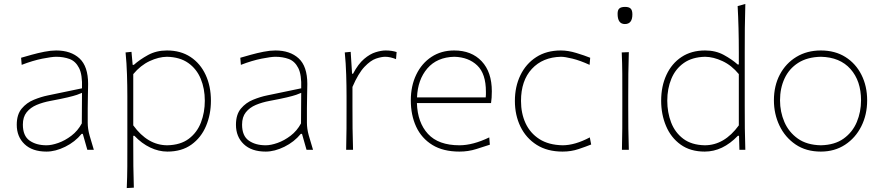

<svg xmlns="http://www.w3.org/2000/svg" viewBox="-20 -760 4481 974"><path d="M216 9Q144 9 104.5 -28.8Q65 -66.5 65 -127Q65 -179 90 -209Q115 -239 151.8 -254Q188.5 -269 223 -276L396 -312Q398.5 -381 381 -415.2Q363.5 -449.5 332.8 -460.8Q302 -472 265 -472Q243.5 -472 195.2 -462.5Q147 -453 90 -431L87 -467Q109 -473.5 140.5 -482.2Q172 -491 205 -497.5Q238 -504 265 -504Q339.5 -504 383.2 -463.8Q427 -423.5 427 -334Q427 -313 426 -279.2Q425 -245.5 425 -211V-137Q425 -107 434.2 -73.5Q443.5 -40 456 0H423L400 -81H394Q360.5 -40 310.8 -15.5Q261 9 216 9ZM216 -23Q242 -23 276 -35Q310 -47 342.2 -71.5Q374.5 -96 395 -134L396 -289Q386.5 -284.5 370.5 -279Q354.5 -273.5 323 -266Q291.5 -258.5 235 -248Q197.5 -241 166 -227.8Q134.5 -214.5 115.2 -190.5Q96 -166.5 96 -128Q96 -71 129.8 -47Q163.5 -23 216 -23Z M623 194Q625.5 137.5 625.8 84.5Q626 31.5 626 -29V-271Q626 -324.5 624.2 -381.5Q622.5 -438.5 617 -494L647 -497L653 -431H659Q688.5 -457.5 730.8 -480.8Q773 -504 827 -504Q896.5 -504 946.5 -471Q996.5 -438 1023.2 -380.2Q1050 -322.5 1050 -249Q1050 -179.5 1025.2 -120.8Q1000.5 -62 951.2 -26.5Q902 9 829 9Q785.5 9 742.2 -11.5Q699 -32 662 -71H656V-29Q656 31.5 656.5 83.5Q657 135.5 659 192ZM829 -23Q896 -24.5 938 -56.2Q980 -88 999.5 -139Q1019 -190 1019 -249Q1019 -310.5 998.2 -360.5Q977.5 -410.5 935 -440.5Q892.5 -470.5 827 -472Q785 -471.5 739 -450Q693 -428.5 656 -384V-124Q729.5 -23 829 -23Z M1328 9Q1256 9 1216.5 -28.8Q1177 -66.5 1177 -127Q1177 -179 1202 -209Q1227 -239 1263.8 -254Q1300.5 -269 1335 -276L1508 -312Q1510.5 -381 1493 -415.2Q1475.5 -449.5 1444.8 -460.8Q1414 -472 1377 -472Q1355.5 -472 1307.2 -462.5Q1259 -453 1202 -431L1199 -467Q1221 -473.5 1252.5 -482.2Q1284 -491 1317 -497.5Q1350 -504 1377 -504Q1451.5 -504 1495.2 -463.8Q1539 -423.5 1539 -334Q1539 -313 1538 -279.2Q1537 -245.5 1537 -211V-137Q1537 -107 1546.2 -73.5Q1555.5 -40 1568 0H1535L1512 -81H1506Q1472.5 -40 1422.8 -15.5Q1373 9 1328 9ZM1328 -23Q1354 -23 1388 -35Q1422 -47 1454.2 -71.5Q1486.5 -96 1507 -134L1508 -289Q1498.5 -284.5 1482.5 -279Q1466.5 -273.5 1435 -266Q1403.5 -258.5 1347 -248Q1309.5 -241 1278 -227.8Q1246.5 -214.5 1227.2 -190.5Q1208 -166.5 1208 -128Q1208 -71 1241.8 -47Q1275.5 -23 1328 -23Z M1736 0Q1737.5 -56.5 1737.8 -108.5Q1738 -160.5 1738 -221V-271Q1738 -324.5 1736.2 -381.5Q1734.5 -438.5 1729 -494L1759 -497L1766 -386H1771Q1797 -435.5 1827 -461Q1857 -486.5 1885.8 -495.2Q1914.5 -504 1936 -504Q1952 -504 1965.8 -502Q1979.5 -500 1992 -496L1989 -460Q1975.5 -465.5 1961.2 -468.8Q1947 -472 1934 -472Q1915 -472 1887.5 -462.8Q1860 -453.5 1829 -421Q1798 -388.5 1768 -319V-221Q1768 -160.5 1768.5 -108.5Q1769 -56.5 1771 0Z M2311 9Q2228 9 2173.2 -24.8Q2118.5 -58.5 2091.2 -117.2Q2064 -176 2064 -251Q2064 -324.5 2091.8 -381.8Q2119.5 -439 2169 -471.5Q2218.5 -504 2284 -504Q2372 -504 2423.5 -449.2Q2475 -394.5 2475 -297Q2475 -262.5 2471 -237H2095Q2098 -138.5 2151 -80.8Q2204 -23 2311 -23Q2379 -23 2462 -63L2465 -26Q2436.5 -16.5 2396 -3.8Q2355.5 9 2311 9ZM2285 -472Q2197 -470 2148 -413Q2099 -356 2095.5 -266H2444Q2445 -273.5 2445 -280.8Q2445 -288 2445 -295Q2445 -386 2401 -428Q2357 -470 2285 -472Z M2834 9Q2756.5 9 2702.5 -25.2Q2648.5 -59.5 2620.2 -117.8Q2592 -176 2592 -248Q2592 -320.5 2620 -378.5Q2648 -436.5 2700.2 -470.2Q2752.5 -504 2825 -504Q2862 -504 2903.8 -491.2Q2945.5 -478.5 2974 -467L2971 -431Q2923 -453 2884.2 -462.5Q2845.5 -472 2826 -472Q2733 -470 2678 -410.5Q2623 -351 2623 -248Q2623 -185 2646.2 -134.8Q2669.5 -84.5 2716.2 -54.5Q2763 -24.5 2834 -23Q2896.5 -23 2972 -63L2979 -27Q2953 -16.5 2915.2 -3.8Q2877.5 9 2834 9Z M3135 0Q3136.5 -56.5 3136.8 -108.5Q3137 -160.5 3137 -221V-271Q3137 -332 3136.8 -385Q3136.5 -438 3134 -494L3170 -495.5Q3168 -439 3167.5 -385.5Q3167 -332 3167 -271V-221Q3167 -160.5 3167.5 -108.5Q3168 -56.5 3170 0ZM3150 -638Q3113 -638 3113 -690Q3113 -709.5 3122 -717.2Q3131 -725 3151 -725Q3170.5 -725 3179.2 -716.5Q3188 -708 3188 -687Q3188 -638 3150 -638Z M3555 9Q3482 9 3432.8 -26.5Q3383.5 -62 3358.8 -120.8Q3334 -179.5 3334 -249Q3334 -322.5 3360.8 -380.2Q3387.5 -438 3437.5 -471Q3487.5 -504 3557 -504Q3610.5 -504 3652 -481.2Q3693.5 -458.5 3722 -433H3728V-494Q3728 -621 3722 -729L3761 -740Q3759 -678.5 3758.5 -618.2Q3758 -558 3758 -494V-221Q3758 -160.5 3758.5 -108.5Q3759 -56.5 3761 0H3731L3729 -71H3723Q3646 9 3555 9ZM3555 -23Q3654.5 -23 3728 -124V-384Q3691.5 -428.5 3645.2 -450Q3599 -471.5 3557 -472Q3491.5 -470.5 3449 -440.5Q3406.5 -410.5 3385.8 -360.5Q3365 -310.5 3365 -249Q3365 -190 3384.5 -139Q3404 -88 3446 -56.2Q3488 -24.5 3555 -23Z M4144 9Q4069 9 4015.8 -27.2Q3962.5 -63.5 3934.2 -122.8Q3906 -182 3906 -251Q3906 -325 3936.2 -382Q3966.5 -439 4020.2 -471.5Q4074 -504 4144 -504Q4216 -504 4268.8 -470.8Q4321.5 -437.5 4350.2 -380.2Q4379 -323 4379 -251Q4379 -178.5 4349.5 -119.5Q4320 -60.5 4267 -25.8Q4214 9 4144 9ZM4144 -23Q4214.5 -24.5 4259.8 -57Q4305 -89.5 4326.5 -141Q4348 -192.5 4348 -251Q4348 -349.5 4294.5 -409.8Q4241 -470 4144 -472Q4075 -470.5 4029 -441Q3983 -411.5 3960 -362Q3937 -312.5 3937 -251Q3937 -192.5 3959.2 -141Q3981.5 -89.5 4027.2 -57Q4073 -24.5 4144 -23Z"/></svg>

Font: Commissioner Flair Thin
Style: Regular
Weight: 100
Designer: Kostas Bartsokas
Foundry: Kostas Bartsokas
Version: Version 1.000; ttfautohint (v1.8.3)